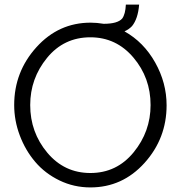

<svg xmlns="http://www.w3.org/2000/svg" viewBox="-20 -814 791 839"><path d="M524 -677Q608 -630 658 -541Q708 -452 708 -354Q708 -209 611.5 -102Q515 5 375 5Q303 5 240 -25.5Q177 -56 134 -106.5Q91 -157 66.5 -222Q42 -287 42 -355Q42 -500 139 -607.5Q236 -715 376 -715Q403 -715 433 -710Q494 -710 514 -733Q528 -752 530 -794H588Q583 -732 557 -700Q544 -686 524 -677ZM375 -58Q490 -58 564 -148.5Q638 -239 638 -355Q638 -474 563 -562.5Q488 -651 375 -651Q259 -651 185.5 -561Q112 -471 112 -355Q112 -236 186.5 -147Q261 -58 375 -58Z"/></svg>

Font: Raleway-v4020
Style: Regular
Weight: 400
Designer: Matt McInerney, Pablo Impallari, Rodrigo Fuenzalida
Foundry: Matt McInerney, Pablo Impallari, Rodrigo Fuenzalida
Version: Version 4.020;PS 004.020;hotconv 1.0.88;makeotf.lib2.5.64775